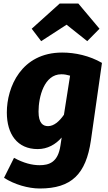

<svg xmlns="http://www.w3.org/2000/svg" viewBox="-20 -851 616 1096"><path d="M215 -616 360 -710 478 -616 548 -687 427 -831H321L161 -687ZM335 -551C101 -551 19 -353 19 -209C19 -85 79 0 195 0C252 0 298 -27 332 -66L325 -20C311 76 260 92 206 92C163 92 115 80 60 50L3 164C62 202 141 225 207 225C388 225 471 143 499 -50L562 -492C491 -533 409 -551 335 -551ZM330 -427C349 -427 362 -424 380 -419L345 -196C318 -157 287 -131 254 -131C226 -131 200 -147 200 -214C200 -298 232 -427 330 -427Z"/></svg>

Font: Fira Sans ExtraBold
Style: Italic
Weight: 800
Italic angle: -8°
Designer: bBox Type GmbH & Carrois Corporate GbR & Edenspiekermann AG
Foundry: bBox Type GmbH & Carrois Corporate GbR & Edenspiekermann AG
Version: Version 4.301;PS 004.301;hotconv 1.0.88;makeotf.lib2.5.64775